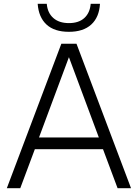

<svg xmlns="http://www.w3.org/2000/svg" viewBox="-20 -994 728 1014"><path d="M87 0H16L304 -763H384L672 0H601L524 -206H164ZM344 -692 186 -268H502ZM179 -974H227Q231 -926 261.5 -899Q292 -872 344 -872Q396 -872 425.5 -899Q455 -926 459 -974H508Q504 -903 462 -864.5Q420 -826 344 -826Q267 -826 225.5 -864.5Q184 -903 179 -974Z"/></svg>

Font: Open Sauce One Light
Style: Regular
Weight: 300
Designer: Alfredo Marco Pradil
Foundry: Creative Sauce Fz LLC
Version: Version 1.477